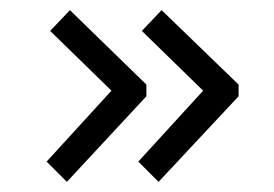

<svg xmlns="http://www.w3.org/2000/svg" viewBox="-20 -420 540 379"><path d="M72 -101 200 -241 79 -359 118 -400 269 -253V-230L112 -61ZM253 -101 381 -241 260 -359 299 -400 451 -253V-230L293 -61Z"/></svg>

Font: Vazir Code FD
Style: Code-FD
Weight: 400
Foundry: DejaVu fonts team - Redesigned by Saber Rastikerdar
Version: Version 1.1.2